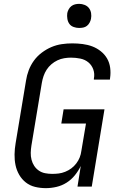

<svg xmlns="http://www.w3.org/2000/svg" viewBox="-20 -968 640 996"><path d="M218 8Q189 8 162 1.5Q135 -5 114 -21.5Q93 -38 79.5 -61.5Q66 -85 60.5 -111.5Q55 -138 55.5 -167Q56 -196 61 -225L115 -550Q119 -577 129 -603.5Q139 -630 156 -653.5Q173 -677 197 -695Q221 -713 247 -724Q273 -735 300.5 -739Q328 -743 355 -743Q382 -743 409 -739.5Q436 -736 459.5 -727Q483 -718 503 -702Q523 -686 535.5 -664.5Q548 -643 551.5 -616.5Q555 -590 551 -563L550 -555H467V-560Q472 -585 464 -607.5Q456 -630 438.5 -644.5Q421 -659 397 -664Q373 -669 348 -669Q331 -669 313 -666Q295 -663 278 -655Q261 -647 246.5 -634.5Q232 -622 222 -606.5Q212 -591 206 -573.5Q200 -556 197 -538L143 -213Q140 -194 139.5 -175.5Q139 -157 143.5 -139.5Q148 -122 157.5 -107.5Q167 -93 181.5 -83Q196 -73 214 -69.5Q232 -66 251 -66Q268 -66 284.5 -68Q301 -70 318.5 -77Q336 -84 350.5 -95Q365 -106 376 -120.5Q387 -135 393.5 -151.5Q400 -168 402 -185L426 -327H298L310 -401H522L456 0H382L399 -107Q387 -82 368.5 -59Q350 -36 325.5 -20.5Q301 -5 273 1.5Q245 8 218 8ZM390 -823Q376 -823 362 -828Q348 -833 340 -844Q332 -855 329.5 -870Q327 -885 329 -900Q331 -910 336.5 -920Q342 -930 350.5 -936.5Q359 -943 369.5 -945.5Q380 -948 391 -948Q405 -948 419 -942.5Q433 -937 441.5 -926Q450 -915 452.5 -900Q455 -885 452 -870Q450 -860 444.5 -850Q439 -840 430.5 -833.5Q422 -827 411.5 -825Q401 -823 390 -823Z"/></svg>

Font: Iosevka Extended Oblique
Style: Regular
Weight: 400
Width: 7
Italic angle: -9°
Monospace: yes
Designer: Belleve Invis
Foundry: Belleve Invis
Version: Version 32.0.1; ttfautohint (v1.8.4)